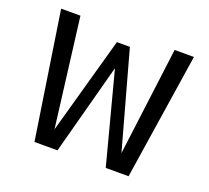

<svg xmlns="http://www.w3.org/2000/svg" viewBox="-120 -850 1089 1000"><g transform="rotate(20 425.0 -350.0)"><path d="M163.5 0 56.5 -700H163.5L239 -97.5L389 -635.5H461L609 -100.5L685.5 -700H792.5L685 0H558.5L426 -504.5L291 0Z"/></g></svg>

Font: League Mono Wide
Style: Regular
Weight: 400
Width: 8
Designer: Tyler Finck
Foundry: The League of Moveable Type / Tyler Finck
Version: Version 2.210